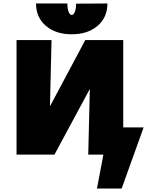

<svg xmlns="http://www.w3.org/2000/svg" viewBox="-20 -888 845 1103"><path d="M805 -156 679 195H537L574 0H487L496 -377L293 0H75V-658H276L267 -277L470 -658H688V-156ZM597 -868 417 -867Q417 -838 410 -820Q403 -802 392 -802Q381 -802 374 -820.5Q367 -839 367 -868H187Q187 -788 243.5 -739.5Q300 -691 392 -691Q484 -691 540.5 -739.5Q597 -788 597 -868Z"/></svg>

Font: Ysabeau Heavy
Style: Regular
Weight: 800
Designer: Christian Thalmann (Catharsis Fonts)
Version: Version 0.003